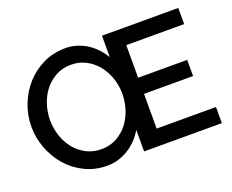

<svg xmlns="http://www.w3.org/2000/svg" viewBox="-115 -909 1340 1107"><g transform="rotate(-20 554.5 -355.0)"><path d="M1074 -99V0H597V-132Q580 -103 556.5 -78Q533 -53 504 -34.5Q475 -16 441.5 -5.5Q408 5 371 5Q296 5 234 -25.5Q172 -56 128 -106.5Q84 -157 59.5 -222Q35 -287 35 -355Q35 -426 60.5 -491Q86 -556 131 -606Q176 -656 238 -685.5Q300 -715 373 -715Q410 -715 443.5 -704.5Q477 -694 505.5 -675.5Q534 -657 557 -632Q580 -607 597 -578V-710H1065V-611H710V-411H1011V-312H710V-99ZM372 -96Q424 -96 465 -118.5Q506 -141 534.5 -177.5Q563 -214 578 -261Q593 -308 593 -356Q593 -406 577 -452.5Q561 -499 532 -535Q503 -571 462 -592.5Q421 -614 371 -614Q319 -614 277.5 -591.5Q236 -569 207.5 -532.5Q179 -496 164 -449.5Q149 -403 149 -355Q149 -305 164.5 -258Q180 -211 209 -175Q238 -139 279.5 -117.5Q321 -96 372 -96Z"/></g></svg>

Font: Oxford Sans SemiBold
Style: Regular
Weight: 600
Designer: Matt McInerney, Pablo Impallari, Rodrigo Fuenzalida
Foundry: Matt McInerney, Pablo Impallari, Rodrigo Fuenzalida
Version: Version 3.000g; ttfautohint (v1.5) -l 8 -r 28 -G 28 -x 14 -D